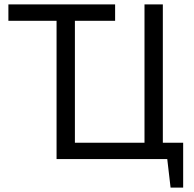

<svg xmlns="http://www.w3.org/2000/svg" viewBox="-20 -720 878 869"><path d="M809 129H752L737 0H236V-626H18V-700H501V-626H319V-74H634V-700H717V-74H809Z"/></svg>

Font: PT Sans
Style: Regular
Weight: 400
Version: Version 2.003W OFL; ttfautohint (v1.6)